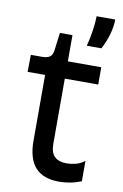

<svg xmlns="http://www.w3.org/2000/svg" viewBox="-85 -784 541 843"><g transform="rotate(10 185.5 -362.0)"><path d="M240 10Q168 10 133 -29Q98 -68 98 -148V-441H20L21 -517H70Q95 -517 106.5 -526Q118 -535 120 -556L130 -634H186V-517H335V-440H186V-150Q186 -110 204.5 -92.5Q223 -75 258 -75Q277 -75 297.5 -80Q318 -85 338 -100V-9Q309 2 284.5 6Q260 10 240 10ZM256 -599Q265 -635 269 -661Q273 -687 274.5 -705Q276 -723 276 -734H359Q359 -702 348.5 -666Q338 -630 321 -599Z"/></g></svg>

Font: Bricolage Grotesque
Style: Regular
Weight: 400
Designer: Mathieu Triay
Foundry: Atelier Triay
Version: Version 1.001;gftools[0.9.33.dev8+g029e19f]